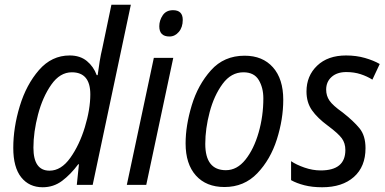

<svg xmlns="http://www.w3.org/2000/svg" viewBox="-20 -780 1625 810"><path d="M160 10Q206 10 242 -17Q278 -44 310 -87H313L304 0H371L532 -760H450L412 -578Q405 -549 400.5 -521Q396 -493 392 -463H388Q375 -499 346.5 -522.5Q318 -546 274 -546Q198 -546 144.5 -484.5Q91 -423 63.5 -332.5Q36 -242 36 -156Q36 -74 69.5 -32Q103 10 160 10ZM189 -60Q121 -60 121 -157Q121 -223 140.5 -297Q160 -371 196.5 -423Q233 -475 283 -475Q361 -475 361 -382Q361 -319 338 -243.5Q315 -168 276.5 -114Q238 -60 189 -60Z M695 -626Q718 -626 734.5 -645.5Q751 -665 751 -696Q751 -737 710 -737Q681 -737 666.5 -715.5Q652 -694 652 -669Q652 -626 695 -626ZM515 0H597L711 -536H629Z M927 9Q1010 9 1065.5 -49Q1121 -107 1148 -192Q1175 -277 1175 -359Q1175 -447 1131.5 -496Q1088 -545 1012 -545Q925 -545 870 -483.5Q815 -422 789 -336Q763 -250 763 -175Q763 -88 806.5 -39.5Q850 9 927 9ZM933 -62Q846 -62 846 -173Q846 -237 864.5 -307Q883 -377 919 -426Q955 -475 1007 -475Q1052 -475 1071.5 -442.5Q1091 -410 1091 -365Q1091 -290 1071 -220.5Q1051 -151 1015.5 -106.5Q980 -62 933 -62Z M1339 10Q1424 10 1473 -33.5Q1522 -77 1522 -155Q1522 -208 1496.5 -239Q1471 -270 1425 -306Q1384 -335 1370 -355.5Q1356 -376 1356 -402Q1356 -435 1379 -455.5Q1402 -476 1441 -476Q1474 -476 1501.5 -467Q1529 -458 1551 -444L1582 -510Q1556 -525 1519.5 -535.5Q1483 -546 1440 -546Q1363 -546 1318 -503Q1273 -460 1273 -394Q1273 -348 1296 -315Q1319 -282 1364 -249Q1407 -217 1422 -196.5Q1437 -176 1437 -147Q1437 -61 1333 -61Q1299 -61 1264.5 -73Q1230 -85 1208 -100V-20Q1231 -7 1264 1.5Q1297 10 1339 10Z"/></svg>

Font: Noto Sans UI SemiCondensed
Style: Italic
Weight: 400
Width: 4
Italic angle: -12°
Designer: Monotype Design Team
Foundry: Monotype Imaging Inc.
Version: Version 1.901